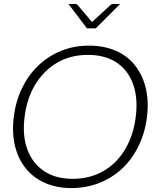

<svg xmlns="http://www.w3.org/2000/svg" viewBox="-20 -949 790 976"><path d="M343 7Q268 7 209 -19Q150 -45 112 -92Q73 -139 56.5 -206Q40 -273 50 -354Q60 -436 93 -503Q126 -570 176 -617Q227 -665 292 -691Q357 -717 432 -717Q508 -717 567.5 -691.5Q627 -666 665 -618Q704 -570 720.5 -503Q737 -436 727 -354Q717 -273 684 -206Q651 -139 601 -92Q550 -45 484.5 -19Q419 7 343 7ZM349 -40Q437 -40 505 -79Q573 -118 615.5 -189Q658 -260 670 -354Q682 -449 657 -520Q632 -591 573.5 -630.5Q515 -670 427 -670Q338 -670 270 -630Q202 -590 159 -519Q116 -448 105 -354Q93 -260 119 -189.5Q145 -119 203.5 -79.5Q262 -40 349 -40ZM591 -929 467 -805H422L328 -929H362Q370 -929 375 -923L448 -837L541 -923Q543 -925 547 -927Q551 -929 556 -929Z"/></svg>

Font: Aleo Light
Style: Italic
Weight: 300
Italic angle: -7°
Designer: Alessio Laiso
Foundry: Alessio Laiso
Version: Version 2.001;gftools[0.9.29]